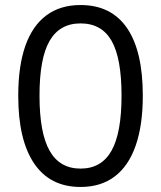

<svg xmlns="http://www.w3.org/2000/svg" viewBox="-20 -734 640 763"><path d="M300 9Q179 9 115.8 -84.2Q52.5 -177.5 52.5 -352.9Q52.5 -471.5 80.7 -551.7Q108.9 -631.8 164.2 -672.9Q219.5 -714 300.1 -714Q422 -714 484.8 -622.5Q547.5 -531 547.5 -353.9Q547.5 -236.5 519.2 -155.5Q491 -74.5 436 -32.8Q381 9 300 9ZM300.2 -64Q383 -64 423 -134.8Q463 -205.5 463 -353.8Q463 -503 423.3 -572Q383.7 -641 300.2 -641Q217.5 -641 177.2 -571.8Q137 -502.5 137 -354Q137 -205.5 177.2 -134.8Q217.3 -64 300.2 -64Z"/></svg>

Font: Nunito ExtraLight
Style: Regular
Weight: 200
Designer: Vernon Adams
Foundry: Vernon Adams
Version: Version 3.602;April 4, 2023;FontCreator 14.0.0.2856 64-bit